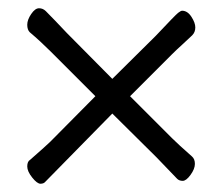

<svg xmlns="http://www.w3.org/2000/svg" viewBox="-20 -602 540 465"><path d="M90 -162Q86 -157 78 -157Q70 -157 58 -172Q46 -187 46 -199Q46 -211 53 -215Q94 -251 102 -259L211 -369L103 -477Q78 -502 52 -524Q46 -530 46 -542Q46 -554 55.5 -568Q65 -582 74.5 -582Q84 -582 91 -575Q98 -568 113.5 -552Q129 -536 142 -522L252 -411L357 -515Q405 -566 411.5 -571Q418 -576 421 -576Q434 -576 443.5 -561.5Q453 -547 453 -535.5Q453 -524 445.5 -516.5Q438 -509 422.5 -495Q407 -481 396 -470L295 -369L397 -267Q411 -253 445 -223Q452 -217 452 -205Q452 -193 441.5 -178.5Q431 -164 422.5 -164Q414 -164 409 -169Q367 -213 359 -221L252 -327Z"/></svg>

Font: LXGW WenKai Mono Lite
Style: Regular
Weight: 400
Monospace: yes
Designer: LXGW / Fontworks Inc.
Foundry: LXGW / Fontworks Inc.
Version: Version 1.520; June 14, 2025